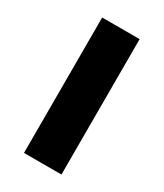

<svg xmlns="http://www.w3.org/2000/svg" viewBox="-135 -557 524 614"><g transform="rotate(30 126.5 -250.0)"><path d="M57.5 0V-500H195.8V0Z"/></g></svg>

Font: Funnel Display
Style: Bold
Weight: 700
Designer: NORD ID, Kristian Moeller
Foundry: Dicotype
Version: Version 1.000